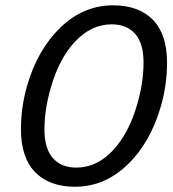

<svg xmlns="http://www.w3.org/2000/svg" viewBox="-20 -690 654 725"><path d="M407.2 -669.9Q503.9 -669.9 557.4 -615.2Q610.8 -560.5 610.8 -453.1Q610.8 -371.1 587.9 -290Q548.3 -151.9 461.7 -68.4Q375 15.1 263.2 15.1Q166.5 15.1 112.8 -39.8Q59.1 -94.7 59.1 -202.1Q59.1 -284.2 82 -365.2Q121.6 -502.9 208.5 -586.4Q295.4 -669.9 407.2 -669.9ZM268.1 -57.1Q345.2 -57.1 406 -121.8Q466.8 -186.5 498 -295.9Q522 -378.4 522 -454.1Q522 -526.4 490.2 -562.3Q458.5 -598.1 401.9 -598.1Q324.7 -598.1 263.9 -533.4Q203.1 -468.8 171.9 -358.9Q147.9 -276.4 147.9 -201.2Q147.9 -128.9 179.7 -93Q211.4 -57.1 268.1 -57.1Z"/></svg>

Font: IntelOne Mono
Style: Italic
Weight: 400
Italic angle: -16°
Designer: Fred Shallcrass
Foundry: Frere-Jones Type LLC
Version: Version 1.200;hotconv 1.1.0;makeotfexe 2.6.0;FJTRelease1.2